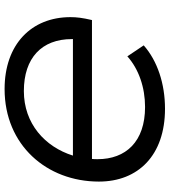

<svg xmlns="http://www.w3.org/2000/svg" viewBox="30 -778 756 857"><g transform="rotate(90 408.5 -350.0)"><path d="M466 -708C354 -708 252 -674 183 -613L232 -540C289 -591 371 -619 458 -619C613 -619 691 -533 691 -407C691 -399 691 -390 690 -382H70C60 -339 57 -314 57 -286C57 -112 178 8 378 8C628 8 791 -180 791 -413C791 -588 674 -708 466 -708ZM387 -78C239 -78 155 -158 155 -292V-297H675C636 -172 532 -78 387 -78Z"/></g></svg>

Font: AWKNG-Font Medium
Style: Italic
Weight: 500
Italic angle: -11.3°
Designer: Awakening Church
Foundry: Awakening Church
Version: Version 1.700;PS 001.700;hotconv 1.0.88;makeotf.lib2.5.64775